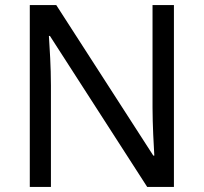

<svg xmlns="http://www.w3.org/2000/svg" viewBox="-20 -734 800 754"><path d="M663 0V-714H579V-311C579 -246 584 -155 586 -123H582L201 -714H97V0H180V-399C180 -472 175 -546 172 -593H176L558 0Z"/></svg>

Font: Noto Sans Gurmukhi UI
Style: Regular
Weight: 400
Designer: Jelle Bosma - Monotype Design Team
Foundry: Monotype Imaging Inc.
Version: Version 2.004